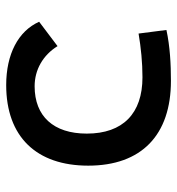

<svg xmlns="http://www.w3.org/2000/svg" viewBox="4 -572 577 626"><g transform="rotate(-90 293.0 -258.5)"><path d="M342.8 9.8C397 9.8 455.1 6.8 508.8 -4.9L497.1 -95.7C451.2 -87.9 402.8 -83 354.5 -83C236.8 -83 170.9 -146.5 170.9 -264.6C170.9 -373 227.5 -434.6 325.2 -434.6C379.4 -434.6 426.8 -407.2 456.1 -359.9L535.6 -419.9C504.9 -488.3 429.7 -527.3 329.1 -527.3C160.6 -527.3 66.4 -428.7 66.4 -259.8C66.4 -85.9 166.5 9.8 342.8 9.8Z"/></g></svg>

Font: Cascadia Mono NF
Style: Regular
Weight: 400
Monospace: yes
Designer: Aaron Bell
Foundry: Saja Typeworks
Version: Version 2404.023